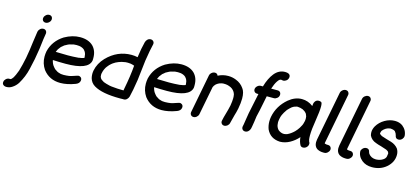

<svg xmlns="http://www.w3.org/2000/svg" viewBox="-141 -1362 4712 2181"><g transform="rotate(15 2215.0 -272.0)"><path d="M223 -600Q203 -600 191 -614Q183 -624 183 -638Q183 -643 184 -648Q188 -668 205 -682.5Q222 -697 242 -697Q262 -697 274 -683Q282 -672 282 -658Q282 -653 281 -648Q277 -628 260 -614Q243 -600 223 -600ZM-18 220Q-44 220 -59 204Q-67 195 -67 182Q-67 177 -66 171Q-63 152 -46.5 137Q-30 122 -10 122H3Q8 122 15.5 115.5Q23 109 37 89V88Q49 71 75 2L78 -10Q95 -64 114 -158Q132 -257 142 -345L161 -478Q166 -499 182.5 -513Q199 -527 219 -527Q239 -527 251 -513Q260 -502 260 -487Q260 -483 259 -478Q253 -450 250 -421L249 -415Q237 -296 213 -169Q201 -107 186 -46Q164 50 111 138Q87 175 50 199Q19 220 -18 220Z M561 18Q432 18 357 -79Q312 -145 312 -226Q312 -257 318 -289Q349 -417 466 -491Q558 -543 648 -543Q745 -543 800 -491Q852 -439 852 -354V-339Q852 -331 851 -322Q829 -208 563 -208Q487 -208 414 -212L415 -205L419 -191L427 -170L434 -158V-157Q447 -138 464 -120L469 -116L500 -96Q501 -96 502.5 -95Q504 -94 506 -93.5Q508 -93 509 -92Q522 -87 539 -83Q544 -83 546 -82L576 -80Q595 -80 614 -82Q619 -82 619 -83Q651 -83 729 -112Q737 -115 744 -115Q755 -115 768 -106Q782 -95 782 -77Q782 -71 781 -65Q775 -33 736 -18Q641 18 561 18ZM563 -307Q622 -307 684 -312Q688 -313 693 -313Q693 -314 695 -314Q726 -317 752 -327H753Q754 -330 754 -335Q754 -346 750 -365V-367Q750 -369 749 -370V-371Q744 -389 738 -397V-398Q732 -408 724 -416L722 -418Q711 -428 699 -433L695 -435Q679 -442 662 -444L631 -446Q609 -446 598 -444L566 -436Q536 -430 501 -408Q498 -408 494 -403H493Q485 -397 478 -390L463 -378Q448 -360 440 -348L439 -347Q439 -346 438 -346Q432 -336 428.5 -326.5Q425 -317 421 -310Q504 -307 563 -307Z M1278 -86 1281 -105Q1313 -268 1322 -389H1321Q1307 -395 1276 -401H1272Q1261 -403 1245 -403L1219 -402Q1218 -402 1215.5 -401.5Q1213 -401 1211 -401Q1209 -401 1208 -400Q1170 -395 1148 -385L1139 -382Q1102 -367 1089 -356Q1088 -356 1086.5 -354.5Q1085 -353 1082 -352Q1064 -339 1047 -322L1045 -320Q1039 -315 1026 -297L1015 -282L1014 -280Q1003 -261 996 -241L994 -235Q990 -221 987 -206Q986 -199 986 -192Q986 -186 987 -179V-176Q987 -169 994 -157L993 -156Q1002 -145 1006 -141Q1006 -140 1007 -140Q1008 -140 1008 -139Q1021 -129 1039 -119H1040Q1064 -109 1111 -98L1135 -94Q1206 -86 1278 -86ZM1263 12Q1051 12 955 -46Q908 -74 893 -127Q887 -151 887 -176Q887 -196 891 -217Q908 -303 975 -374Q1098 -500 1263 -500Q1300 -500 1335 -492Q1342 -543 1351 -593Q1360 -636 1370 -678Q1376 -699 1391.5 -713Q1407 -727 1428 -727Q1447 -727 1460 -713Q1469 -703 1469 -688Q1469 -683 1468 -678Q1458 -636 1450 -595Q1427 -476 1416.5 -359Q1406 -242 1383 -125Q1375 -81 1364 -37Q1358 -17 1342.5 -2.5Q1327 12 1306 12L1300 11Q1294 12 1263 12Z M1752 18Q1623 18 1548 -79Q1503 -145 1503 -226Q1503 -257 1509 -289Q1540 -417 1657 -491Q1749 -543 1839 -543Q1936 -543 1991 -491Q2043 -439 2043 -354V-339Q2043 -331 2042 -322Q2020 -208 1754 -208Q1678 -208 1605 -212L1606 -205L1610 -191L1618 -170L1625 -158V-157Q1638 -138 1655 -120L1660 -116L1691 -96Q1692 -96 1693.5 -95Q1695 -94 1697 -93.5Q1699 -93 1700 -92Q1713 -87 1730 -83Q1735 -83 1737 -82L1767 -80Q1786 -80 1805 -82Q1810 -82 1810 -83Q1842 -83 1920 -112Q1928 -115 1935 -115Q1946 -115 1959 -106Q1973 -95 1973 -77Q1973 -71 1972 -65Q1966 -33 1927 -18Q1832 18 1752 18ZM1754 -307Q1813 -307 1875 -312Q1879 -313 1884 -313Q1884 -314 1886 -314Q1917 -317 1943 -327H1944Q1945 -330 1945 -335Q1945 -346 1941 -365V-367Q1941 -369 1940 -370V-371Q1935 -389 1929 -397V-398Q1923 -408 1915 -416L1913 -418Q1902 -428 1890 -433L1886 -435Q1870 -442 1853 -444L1822 -446Q1800 -446 1789 -444L1757 -436Q1727 -430 1692 -408Q1689 -408 1685 -403H1684Q1676 -397 1669 -390L1654 -378Q1639 -360 1631 -348L1630 -347Q1630 -346 1629 -346Q1623 -336 1619.5 -326.5Q1616 -317 1612 -310Q1695 -307 1754 -307Z M2486 5Q2467 5 2455 -9Q2446 -20 2446 -33Q2446 -38 2447 -43Q2455 -84 2469.5 -132Q2484 -180 2496 -235Q2505 -288 2505 -325Q2505 -348 2501 -365V-368Q2494 -386 2491 -391L2490 -393Q2467 -431 2423 -445Q2399 -453 2391 -453Q2387 -455 2350 -455Q2335 -454 2307 -444Q2290 -435 2287 -433Q2271 -424 2256 -403Q2252 -392 2246 -384L2181 -49Q2177 -29 2160 -14.5Q2143 0 2123 0Q2103 0 2091 -15Q2083 -25 2083 -39Q2083 -44 2084 -49L2171 -501Q2175 -521 2192.5 -535.5Q2210 -550 2230 -550Q2257 -550 2267 -524Q2322 -553 2387 -553Q2435 -553 2479 -535Q2539 -512 2574 -461Q2604 -423 2604 -345Q2604 -294 2591 -225Q2581 -177 2569 -140Q2554 -87 2544 -43Q2540 -23 2523 -9Q2506 5 2486 5Z M2732 7Q2712 7 2700 -7Q2691 -18 2691 -32Q2691 -37 2692 -42L2697 -66Q2704 -101 2708 -136L2719 -204Q2742 -318 2769 -443H2753Q2733 -443 2721 -457Q2712 -468 2712 -483Q2712 -487 2713 -491Q2717 -511 2734.5 -525.5Q2752 -540 2772 -540H2796Q2825 -640 2873 -700Q2925 -764 2998 -764Q3048 -764 3058 -736Q3060 -730 3060 -723Q3060 -718 3059 -713Q3054 -683 3026 -670Q3014 -663 3001 -663Q2995 -663 2990 -664.5Q2985 -666 2982 -666L2978 -667L2964 -664Q2962 -663 2951 -654Q2921 -620 2903 -566L2893 -540H2969Q2989 -540 3001 -526Q3009 -515 3009 -501Q3009 -496 3008 -491Q3005 -471 2987.5 -457Q2970 -443 2950 -443H2867Q2860 -414 2855 -384L2847 -344Q2832 -265 2814 -192Q2805 -119 2795 -66L2790 -42Q2784 -21 2768 -7Q2752 7 2732 7Z M3167 -80Q3185 -82 3203 -88Q3243 -106 3281 -143Q3282 -143 3282 -144Q3306 -169 3323 -196Q3348 -236 3352 -258Q3356 -267 3359 -285Q3361 -297 3361 -307V-313Q3361 -323 3359 -336L3360 -337H3359Q3357 -345 3349 -363Q3346 -366 3345 -370Q3333 -384 3331 -385Q3322 -393 3305 -402Q3302 -403 3301 -405Q3272 -417 3237 -419Q3235 -418 3228 -418L3203 -411Q3189 -406 3171 -393Q3148 -373 3128 -351Q3099 -310 3086 -280Q3080 -260 3078 -258L3072 -232L3068 -206Q3067 -199 3067 -191Q3067 -177 3070 -161Q3070 -159 3071 -155Q3079 -124 3099 -105Q3103 -103 3110 -97L3127 -88Q3144 -80 3167 -80ZM3145 17Q3030 12 2985 -85Q2969 -129 2969 -175Q2969 -202 2974 -230Q3000 -364 3109 -456Q3182 -516 3263 -516Q3335 -516 3395 -470L3398 -497Q3400 -511 3410 -525Q3424 -547 3454 -547Q3467 -547 3481 -540Q3493 -533 3493 -488Q3493 -435 3476 -329Q3456 -211 3456 -140Q3456 -109 3460 -87H3461L3466 -69Q3474 -60 3474 -46Q3474 -40 3472 -33Q3469 -15 3452 -1Q3435 13 3412 13Q3394 13 3382 -3Q3360 -44 3357 -94Q3314 -45 3259 -14.5Q3204 16 3145 17Z M3646 -94Q3650 -92 3659 -91Q3660 -89 3681.5 -89Q3703 -89 3714 -75Q3723 -64 3723 -50Q3723 -45 3722 -40Q3718 -21 3701 -6.5Q3684 8 3663 8H3652Q3609 8 3576 -12Q3543 -37 3543 -84Q3543 -99 3546 -116L3658 -695Q3662 -715 3679.5 -729.5Q3697 -744 3717 -744Q3737 -744 3748 -730Q3757 -719 3757 -705Q3757 -700 3756 -695Q3641 -104 3641 -98H3642L3643 -96Q3645 -93 3647 -93Z M3908 -94Q3912 -92 3921 -91Q3922 -89 3943.5 -89Q3965 -89 3976 -75Q3985 -64 3985 -50Q3985 -45 3984 -40Q3980 -21 3963 -6.5Q3946 8 3925 8H3914Q3871 8 3838 -12Q3805 -37 3805 -84Q3805 -99 3808 -116L3920 -695Q3924 -715 3941.5 -729.5Q3959 -744 3979 -744Q3999 -744 4010 -730Q4019 -719 4019 -705Q4019 -700 4018 -695Q3903 -104 3903 -98H3904L3905 -96Q3907 -93 3909 -93Z M4223 -363Q4222 -363 4222 -364ZM4229 26Q4156 26 4108 -13Q4055 -57 4055 -120Q4058 -132 4069 -146Q4088 -168 4114 -168Q4148 -168 4154 -132V-131Q4157 -121 4162 -113Q4193 -71 4251 -71Q4300 -73 4333 -96Q4346 -105 4348.5 -108.5Q4351 -112 4354 -117Q4364 -126 4368 -172Q4365 -185 4357 -195L4336 -208Q4334 -208 4331 -210Q4318 -216 4267 -231Q4234 -239 4204 -251Q4150 -269 4126 -317Q4120 -336 4120 -357Q4120 -392 4141 -430Q4173 -484 4230 -517Q4287 -550 4348 -550Q4399 -550 4437 -524Q4493 -480 4497 -412Q4497 -395 4483 -377Q4465 -355 4438 -355Q4404 -355 4398 -391V-393Q4398 -395 4397 -395Q4393 -415 4375 -437Q4358 -451 4318 -453Q4316 -452 4313 -452Q4265 -446 4228 -401Q4222 -388 4219 -370L4223 -360V-363Q4231 -353 4243 -348Q4244 -346 4247 -345Q4301 -327 4309 -325Q4337 -318 4364 -309Q4416 -293 4448 -253Q4468 -221 4468 -182Q4468 -96 4396 -33Q4327 26 4229 26Z"/></g></svg>

Font: Bad Comic
Style: Italic
Weight: 400
Italic angle: -11°
Designer: GGBotNet
Foundry: GGBotNet
Version: 0.95